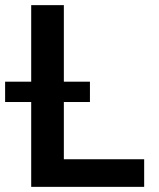

<svg xmlns="http://www.w3.org/2000/svg" viewBox="-56 -727 617 747"><path d="M65.4 -330.1H-36.1V-409.2H65.4V-707H192.4V-409.2H293.9V-330.1H192.4V-107.4H504.9V0H65.4Z"/></svg>

Font: Pretendard GOV SemiBold
Style: Regular
Weight: 600
Designer: Base glyphs from Inter by Rasmus Andersson; Hangeul glyphs from Noto Sans CJK(Source Han Sans) by Jang Soo-young and Kan
Foundry: Kil Hyung-jin
Version: Version 1.309